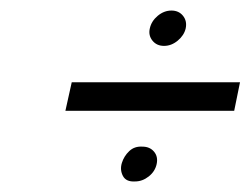

<svg xmlns="http://www.w3.org/2000/svg" viewBox="-20 -566 475 364"><path d="M104 -356H424L435 -410H116ZM305 -546Q291 -546 279 -536Q267 -526 264 -512Q261 -499 269 -489Q277 -479 291 -479Q305 -479 317 -489Q329 -499 332 -512Q335 -526 327 -536Q319 -546 305 -546ZM250 -288Q235 -289 225 -279.5Q215 -270 211 -257Q207 -244 213 -232.5Q219 -221 236 -222Q250 -222 262 -231.5Q274 -241 277 -255Q280 -269 272 -278.5Q264 -288 250 -288Z"/></svg>

Font: Advent Pro
Style: Italic
Weight: 400
Italic angle: -12°
Designer: VivaRado, Andreas Kalpakidis
Foundry: VivaRado, Andreas Kalpakidis
Version: Version 3.000